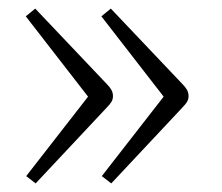

<svg xmlns="http://www.w3.org/2000/svg" viewBox="-20 -488 518 447"><path d="M63 -61 41 -78 185 -263 40 -450 62 -468 229 -292Q236 -285 239.5 -278.5Q243 -272 243 -264Q243 -257 239.5 -251Q236 -245 228 -237ZM239 -61 217 -78 361 -263 216 -450 238 -468 405 -292Q412 -285 415.5 -278.5Q419 -272 419 -264Q419 -257 415.5 -251Q412 -245 404 -237Z"/></svg>

Font: Literata 18pt ExtraLight
Style: Regular
Weight: 250
Designer: Latin by Veronika Burian and Jose Scaglione. Greek by Irene Vlachou. Cyrillic by Vera Evstafieva.
Foundry: TypeTogether
Version: Version 3.103;gftools[0.9.29]